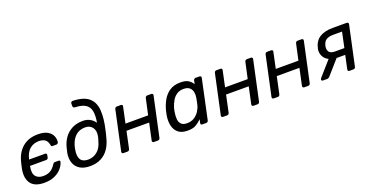

<svg xmlns="http://www.w3.org/2000/svg" viewBox="-32 -1454 4162 2167"><g transform="rotate(-20 2049.0 -370.0)"><path d="M231 10Q119 10 72.5 -50.5Q26 -111 44 -219Q46 -228 49.5 -244Q53 -260 56.5 -276Q60 -292 63 -301Q89 -409 161.5 -469.5Q234 -530 345 -530Q419 -530 461 -505.5Q503 -481 518.5 -444Q534 -407 529 -370Q527 -361 519.5 -355Q512 -349 503 -349H460Q450 -349 446 -353Q442 -357 440 -367Q431 -416 403 -435Q375 -454 329 -454Q269 -454 223.5 -418Q178 -382 158 -301L157 -296H350Q360 -296 364.5 -289.5Q369 -283 367 -274L362 -247Q357 -225 335 -225H142L141 -219Q126 -138 156 -102Q186 -66 246 -66Q293 -66 328.5 -85Q364 -104 395 -152Q405 -170 421 -170H465Q474 -170 479 -164Q484 -158 481 -149Q471 -112 440.5 -75.5Q410 -39 357.5 -14.5Q305 10 231 10Z M780 10Q707 10 660 -19Q613 -48 594.5 -99.5Q576 -151 587 -217Q592 -243 602 -280Q618 -343 653.5 -392.5Q689 -442 744.5 -470.5Q800 -499 874 -499Q923 -499 959 -479Q995 -459 1019 -424Q1034 -506 1023.5 -560.5Q1013 -615 970.5 -642.5Q928 -670 845 -673Q834 -673 827.5 -679.5Q821 -686 821 -696V-726Q821 -736 828 -743Q835 -750 845 -750Q973 -747 1035.5 -694.5Q1098 -642 1105.5 -543.5Q1113 -445 1079 -304Q1075 -286 1069 -261.5Q1063 -237 1057 -217Q1040 -151 1004.5 -99.5Q969 -48 913 -19Q857 10 780 10ZM785 -67Q847 -67 895 -106.5Q943 -146 962 -222Q966 -234 970.5 -248.5Q975 -263 977 -275Q990 -340 961 -380.5Q932 -421 875 -421Q807 -421 762.5 -383Q718 -345 696 -275Q692 -262 689 -248Q686 -234 684 -222Q657 -67 785 -67Z M1183 0Q1173 0 1167.5 -6.5Q1162 -13 1164 -23L1266 -497Q1271 -520 1293 -520H1341Q1351 -520 1356.5 -513.5Q1362 -507 1359 -497L1318 -305H1590L1632 -497Q1637 -520 1659 -520H1706Q1716 -520 1721.5 -513.5Q1727 -507 1725 -497L1623 -23Q1618 0 1596 0H1549Q1539 0 1533.5 -6.5Q1528 -13 1530 -23L1573 -225H1301L1258 -23Q1253 0 1231 0Z M1953 10Q1880 10 1840 -23.5Q1800 -57 1788 -112Q1776 -167 1786 -230Q1789 -246 1792 -260Q1795 -274 1799 -290Q1815 -352 1846 -407Q1877 -462 1928.5 -496Q1980 -530 2057 -530Q2121 -530 2153.5 -508.5Q2186 -487 2204 -456L2212 -497Q2218 -520 2240 -520H2285Q2295 -520 2300.5 -513.5Q2306 -507 2304 -497L2203 -23Q2198 0 2176 0H2130Q2120 0 2114.5 -6.5Q2109 -13 2112 -23L2121 -65Q2089 -33 2053 -11.5Q2017 10 1953 10ZM1974 -71Q2024 -71 2060.5 -94Q2097 -117 2120 -152.5Q2143 -188 2152 -225Q2156 -241 2160.5 -263Q2165 -285 2168 -302Q2175 -337 2169 -371Q2163 -405 2138.5 -427Q2114 -449 2065 -449Q2018 -449 1984.5 -426.5Q1951 -404 1929.5 -367.5Q1908 -331 1895 -289Q1891 -274 1888 -260Q1885 -246 1883 -231Q1876 -189 1879.5 -152.5Q1883 -116 1905 -93.5Q1927 -71 1974 -71Z M2379 0Q2369 0 2363.5 -6.5Q2358 -13 2360 -23L2462 -497Q2467 -520 2489 -520H2537Q2547 -520 2552.5 -513.5Q2558 -507 2555 -497L2514 -305H2786L2828 -497Q2833 -520 2855 -520H2902Q2912 -520 2917.5 -513.5Q2923 -507 2921 -497L2819 -23Q2814 0 2792 0H2745Q2735 0 2729.5 -6.5Q2724 -13 2726 -23L2769 -225H2497L2454 -23Q2449 0 2427 0Z M2988 0Q2978 0 2972.5 -6.5Q2967 -13 2969 -23L3071 -497Q3076 -520 3098 -520H3146Q3156 -520 3161.5 -513.5Q3167 -507 3164 -497L3123 -305H3395L3437 -497Q3442 -520 3464 -520H3511Q3521 -520 3526.5 -513.5Q3532 -507 3530 -497L3428 -23Q3423 0 3401 0H3354Q3344 0 3338.5 -6.5Q3333 -13 3335 -23L3378 -225H3106L3063 -23Q3058 0 3036 0Z M3578 0Q3570 0 3565 -6Q3560 -12 3562 -20Q3563 -23 3565 -28Q3567 -33 3573 -38L3722 -207Q3676 -229 3657 -271.5Q3638 -314 3648 -358Q3666 -442 3725 -481Q3784 -520 3884 -520H4054Q4064 -520 4069.5 -513.5Q4075 -507 4073 -497L3971 -23Q3970 -13 3962 -6.5Q3954 0 3944 0H3898Q3887 0 3882 -6.5Q3877 -13 3879 -23L3914 -186H3810L3660 -15Q3654 -9 3646.5 -4.5Q3639 0 3631 0ZM3818 -261H3931L3970 -445H3865Q3809 -445 3779 -425.5Q3749 -406 3738 -356Q3729 -315 3747.5 -288Q3766 -261 3818 -261Z"/></g></svg>

Font: Lubike
Style: Italic
Weight: 400
Italic angle: -12°
Foundry: Honoka55
Version: Version 1.000;July 22, 2022;FontCreator 14.0.0.2862 64-bit